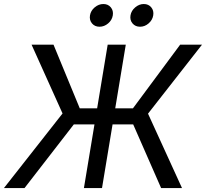

<svg xmlns="http://www.w3.org/2000/svg" viewBox="-39 -954 1045 974"><path d="M599.1 -727.5 478.5 0H386.7L507.3 -727.5ZM-19 0 278.3 -378.4 121.1 -727.5H232.4L365.7 -404.3H635.3L875 -727.5H985.8L711.9 -377.4L884.3 0H778.3L636.7 -322.8H335.4L85.4 0ZM671.4 -818.4Q647.5 -818.4 633.3 -835.2Q619.1 -852.1 623 -876Q627 -899.9 647 -916.7Q667 -933.6 690.4 -933.6Q714.4 -933.6 728.3 -916.7Q742.2 -899.9 738.3 -876Q734.4 -852.1 714.8 -835.2Q695.3 -818.4 671.4 -818.4ZM465.8 -818.4Q441.9 -818.4 427.7 -835.2Q413.6 -852.1 417.5 -876Q421.4 -899.9 441.4 -916.7Q461.4 -933.6 485.4 -933.6Q509.3 -933.6 523.2 -916.7Q537.1 -899.9 533.2 -876Q529.3 -852.1 509.5 -835.2Q489.7 -818.4 465.8 -818.4Z"/></svg>

Font: Inter 16pt
Style: Italic
Weight: 400
Italic angle: -9.3988°
Version: Version 4.001;git-66647c0bb